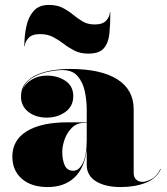

<svg xmlns="http://www.w3.org/2000/svg" viewBox="-20 -747 677 777"><path d="M141.5 -609Q109.5 -609 95 -592.8Q80.5 -576.5 80.5 -560H78.5Q78.5 -602.5 86.8 -640.8Q95 -679 116.5 -703Q138 -727 177.5 -727Q211.5 -727 234.2 -715Q257 -703 275.8 -687.5Q294.5 -672 314.8 -660Q335 -648 363.5 -648Q396 -648 410.2 -664.2Q424.5 -680.5 424.5 -697H426.5Q426.5 -649.5 422.8 -611.8Q419 -574 400.5 -552Q382 -530 337.5 -530Q305 -530 281.5 -542Q258 -554 238 -569.5Q218 -585 195.2 -597Q172.5 -609 141.5 -609ZM254 -252H331V-304.5Q331 -340.5 323.2 -377.2Q315.5 -414 294.2 -438.8Q273 -463.5 233 -463.5Q208 -463.5 174 -456.5Q140 -449.5 111 -432.2Q82 -415 71.5 -383.5Q82 -409.5 108.8 -425.2Q135.5 -441 169.5 -441Q213.5 -441 245 -419.8Q276.5 -398.5 276.5 -358Q276.5 -317 244.5 -294Q212.5 -271 169.5 -271Q124 -271 94.5 -294.5Q65 -318 65 -356Q65 -388.5 82.8 -410.2Q100.5 -432 129.8 -444.8Q159 -457.5 194 -462.8Q229 -468 263 -468Q388.5 -468 454.8 -426Q521 -384 521 -304.5V-46Q521 -31 530.5 -21Q540 -11 558 -11Q569.5 -11 591.5 -21.5Q613.5 -32 629 -63H631Q614 -25 570.2 -7.5Q526.5 10 468 10Q406.5 10 368.8 -13Q331 -36 331 -80V-142.5Q322.5 -67.5 281.5 -28.8Q240.5 10 172.5 10Q107.5 10 68.8 -23.2Q30 -56.5 30 -113.5Q30 -180.5 88.8 -216.2Q147.5 -252 254 -252ZM276.5 -56Q300 -56 315.5 -87.8Q331 -119.5 331 -180.5V-250H322.5Q291 -250 271 -230Q251 -210 241.5 -182.8Q232 -155.5 232 -133Q232 -99.5 242 -77.8Q252 -56 276.5 -56Z"/></svg>

Font: Bodoni* 96pt Fatface
Style: Regular
Weight: 900
Version: Version 2.3